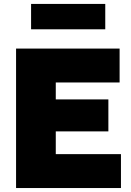

<svg xmlns="http://www.w3.org/2000/svg" viewBox="-20 -948 662 968"><path d="M61 0V-703.1H583V-532.2H261.2V-446.8H526.4V-285.6H261.2V-170.9H589.8V0ZM136.7 -800.3V-928.2H510.7V-800.3Z"/></svg>

Font: Schibsted Grotesk Black
Style: Regular
Weight: 900
Designer: Bakken & Baeck AS, Henrik Kongsvoll
Foundry: Schibsted ASA
Version: Version 1.100;gftools[0.9.25]